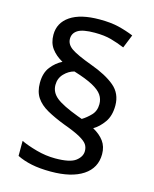

<svg xmlns="http://www.w3.org/2000/svg" viewBox="-115 -843 744 926"><g transform="rotate(15 256.5 -380.0)"><path d="M67 -395Q67 -445 91 -475.5Q115 -506 146 -521Q110 -541 90 -568.5Q70 -596 70 -636Q70 -696 121 -730.5Q172 -765 267 -765Q323 -765 362 -755.5Q401 -746 438 -731L411 -664Q377 -678 343 -687.5Q309 -697 261 -697Q201 -697 176.5 -681.5Q152 -666 152 -638Q152 -610 180 -590.5Q208 -571 284 -543Q361 -515 404 -479Q447 -443 447 -383Q447 -332 424 -299.5Q401 -267 372 -250Q407 -231 426.5 -204.5Q446 -178 446 -140Q446 -71 388.5 -33Q331 5 228 5Q173 5 132 -3.5Q91 -12 59 -28V-103Q91 -88 138 -75Q185 -62 232 -62Q306 -62 334 -83.5Q362 -105 362 -133Q362 -152 352.5 -166Q343 -180 315.5 -195.5Q288 -211 233 -231Q181 -251 143.5 -272Q106 -293 86.5 -322Q67 -351 67 -395ZM142 -405Q142 -368 173.5 -342.5Q205 -317 285 -287L307 -279Q330 -293 350.5 -314.5Q371 -336 371 -370Q371 -395 357.5 -415Q344 -435 310 -453.5Q276 -472 214 -491Q186 -484 164 -461Q142 -438 142 -405Z"/></g></svg>

Font: Noto Sans Tifinagh APT
Style: Regular
Weight: 400
Designer: JamraPatel
Foundry: JamraPatel LLC
Version: Version 2.006; ttfautohint (v1.8.4.7-5d5b)